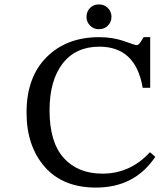

<svg xmlns="http://www.w3.org/2000/svg" viewBox="-20 -837 722 868"><path d="M658 -149 682 -128Q589 11 414 11Q264 11 182 -83Q100 -177 100 -328Q100 -488 190.5 -578.5Q281 -669 428 -669Q490 -669 541 -651Q592 -633 595 -633Q600 -633 603.5 -634.5Q607 -636 610.5 -640.5Q614 -645 616 -647.5Q618 -650 622.5 -658Q627 -666 629 -669H659V-440H625Q594 -626 429 -626Q322 -626 263 -549.5Q204 -473 204 -338Q204 -194 268 -123Q332 -52 443 -52Q569 -52 658 -149ZM427 -705Q403 -705 387 -721.5Q371 -738 371 -761Q371 -784 386.5 -800.5Q402 -817 427 -817Q452 -817 468 -800.5Q484 -784 484 -761Q484 -738 468 -721.5Q452 -705 427 -705Z"/></svg>

Font: myMathFont
Style: Regular
Weight: 400
Designer: Ross Mills, John Hudson & Paul Hanslow, Tiro Typeworks Ltd; with prior portions MicroPress Inc., and Coen Hoffman. Math 
Foundry: Tiro Typeworks Ltd
Version: Version 2.13 b171